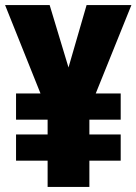

<svg xmlns="http://www.w3.org/2000/svg" viewBox="-20 -734 536 754"><path d="M249 -469 175 -714H0L139 -367H43V-264H167V-206H43V-103H167V0H331V-103H454V-206H331V-264H454V-367H356L496 -714H320Z"/></svg>

Font: Noto Sans Bengali ExtraCondensed Black
Style: Regular
Weight: 900
Width: 2
Designer: Joana Ranito - Universal Thirst; Jelle Bosma - Monotype Design Team
Foundry: Universal Thirst ehf.
Version: Version 3.000